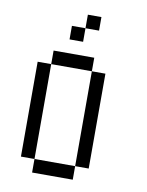

<svg xmlns="http://www.w3.org/2000/svg" viewBox="-84 -811 669 872"><g transform="rotate(10 250.0 -375.0)"><path d="M312.5 -500H375V-62.5H312.5ZM125 -62.5H312.5V0H125ZM62.5 -500H125V-62.5H62.5ZM125 -562.5H312.5V-500H125ZM187.5 -687.5H250V-625H187.5ZM250 -750H312.5V-687.5H250Z"/></g></svg>

Font: Pixel Operator Mono
Style: Regular
Weight: 400
Monospace: yes
Designer: Jayvee Enaguas (HarvettFox96)
Version: 2016.04.25